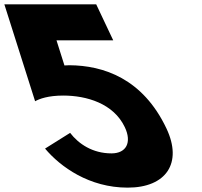

<svg xmlns="http://www.w3.org/2000/svg" viewBox="-266 -845 927 880"><path d="M-59.5 -164C11.2 -80 143.1 15 319.1 15C496.1 15 571.7 -98 497 -256C388.7 -485 208.4 -545 51.9 -546C43.9 -546 36.4 -545 29.4 -545L-7 -660H253L175 -825H-246L-105.1 -381C-85.3 -392 -45.4 -407 23.6 -407C130.6 -407 254.6 -371 306.1 -262C339.2 -192 312.9 -142 244.9 -142C158.9 -142 94.5 -185 55.4 -236Z"/></svg>

Font: Hussar
Style: BdOpOblFive
Weight: 700
Foundry: Cannot Into Space Fonts
Version: Version 2.00